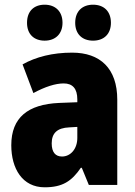

<svg xmlns="http://www.w3.org/2000/svg" viewBox="-20 -787 573 817"><path d="M95 -690C95 -641 125 -614 170 -614C215 -614 246 -642 246 -690C246 -739 215 -767 170 -767C125 -767 95 -740 95 -690ZM300 -690C300 -642 330 -614 376 -614C422 -614 452 -642 452 -690C452 -739 422 -767 376 -767C331 -767 300 -740 300 -690ZM287 -563C204 -563 133 -545 76 -513L122 -391C172 -418 216 -432 251 -432C289 -432 309 -410 309 -364V-352L231 -349C99 -343 28 -287 28 -169C28 -70 75 10 170 10C246 10 285 -16 324 -73H328L358 0H479V-363C479 -496 406 -563 287 -563ZM275 -245 309 -247V-200C309 -153 280 -121 244 -121C216 -121 200 -139 200 -177C200 -220 223 -243 275 -245Z"/></svg>

Font: Noto Sans Armenian Condensed Black
Style: Regular
Weight: 900
Width: 3
Designer: Monotype Design Team
Foundry: Monotype Imaging Inc.
Version: Version 2.008